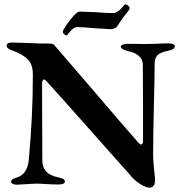

<svg xmlns="http://www.w3.org/2000/svg" viewBox="-20 -856 844 894"><path d="M579 -49Q539 -93 496.5 -141.5Q454 -190 418 -230Q263 -405 200 -474Q190 -486 184 -486Q180 -486 178 -479.5Q176 -473 176 -466V-403L177 -109Q177 -77 195 -57.5Q213 -38 252 -30Q267 -27 274.5 -22.5Q282 -18 282 -10Q282 -4 274 -0.5Q266 3 255 3Q225 3 193 1Q167 -1 150 -1Q139 -1 91 2Q67 4 58 4Q48 4 40 0.5Q32 -3 32 -9Q32 -17 39 -21.5Q46 -26 60 -30Q107 -45 114 -111Q133 -315 133 -508Q133 -556 109.5 -579.5Q86 -603 40 -620Q29 -623 20 -629Q11 -635 11 -643Q11 -658 36 -658Q59 -658 105 -656Q156 -653 217 -653Q229 -653 238 -640Q268 -606 412 -438Q567 -256 618 -199Q631 -183 637 -183Q641 -183 643.5 -187.5Q646 -192 646 -200V-357Q646 -494 645 -558Q644 -581 625.5 -596.5Q607 -612 576 -618Q543 -626 543 -639Q543 -645 552.5 -648.5Q562 -652 573 -652L657 -651L705 -652Q737 -654 767 -654Q779 -654 786.5 -650.5Q794 -647 794 -641Q794 -626 765 -620Q729 -613 715 -600.5Q701 -588 700 -561Q700 -494 697 -387Q693 -219 693 -141Q693 -118 695.5 -89Q698 -60 699 -51Q702 -30 702 -20Q702 18 676 18Q661 18 633 1Q605 -16 579 -49ZM272 -707Q272 -714 288 -738Q304 -762 322.5 -782Q341 -802 351 -802Q367 -802 405 -800L429 -799Q477 -795 506 -795Q525 -795 543 -815Q549 -821 555 -828.5Q561 -836 563 -836Q569 -836 576.5 -830Q584 -824 584 -818Q584 -812 568 -793Q557 -780 544 -761Q531 -742 526 -734Q521 -727 511.5 -723.5Q502 -720 496 -720Q489 -720 429 -724Q359 -730 340 -730Q325 -730 310 -713Q303 -706 297.5 -698.5Q292 -691 290 -691Q285 -691 278.5 -697Q272 -703 272 -707Z"/></svg>

Font: EB Garamond SemiBold
Style: Regular
Weight: 600
Designer: Georg Duffner and Octavio Pardo
Foundry: Georg Duffner
Version: Version 1.000